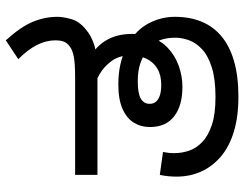

<svg xmlns="http://www.w3.org/2000/svg" viewBox="-110 -720 842 662"><g transform="rotate(-90 311.0 -389.0)"><path d="M308 12Q239 12 187 -4Q135 -20 101 -49.5Q67 -79 50 -117.5Q33 -156 33 -201Q33 -215 34.5 -230.5Q36 -246 39 -259L118 -248Q116 -238 115 -229Q114 -220 114 -209Q114 -183 122.5 -158Q131 -133 152.5 -112.5Q174 -92 211.5 -79.5Q249 -67 307 -67Q370 -67 410.5 -80Q451 -93 473 -114Q495 -135 503.5 -159Q512 -183 512 -205Q512 -228 506.5 -249Q501 -270 487 -287Q483 -291 479 -293.5Q475 -296 471 -300Q452 -316 425.5 -325.5Q399 -335 362 -335Q320 -335 302 -324.5Q284 -314 284 -294Q284 -275 300.5 -264.5Q317 -254 349 -254Q383 -254 405.5 -267.5Q428 -281 439.5 -305Q451 -329 451 -360Q451 -399 431.5 -425.5Q412 -452 385.5 -467Q359 -482 338 -486L457 -492Q489 -471 507 -436.5Q525 -402 525 -355Q525 -347 524.5 -340Q524 -333 523 -328L517 -300Q505 -258 477.5 -232Q450 -206 414.5 -193.5Q379 -181 342 -181Q278 -181 241 -209.5Q204 -238 204 -293Q204 -324 219 -348.5Q234 -373 266.5 -387.5Q299 -402 351 -402Q388 -402 419.5 -395Q451 -388 476 -375Q479 -374 482 -372.5Q485 -371 488 -369.5Q491 -368 494 -366Q540 -339 562 -296.5Q584 -254 584 -207Q584 -156 567.5 -115.5Q551 -75 517 -46.5Q483 -18 431 -3Q379 12 308 12ZM39 -474V-551H373Q427 -551 449 -556Q471 -561 481 -569Q495 -579 499 -591.5Q503 -604 503 -618Q503 -651 487 -682.5Q471 -714 438 -747L503 -790Q550 -738 567 -696.5Q584 -655 584 -612Q584 -593 576.5 -565.5Q569 -538 543 -516Q518 -494 483.5 -484Q449 -474 391 -474Z"/></g></svg>

Font: kannada25
Style: Book
Weight: 400
Designer: Jelle Bosma - Monotype Design Team
Foundry: Monotype Imaging Inc.
Version: Version 2.003